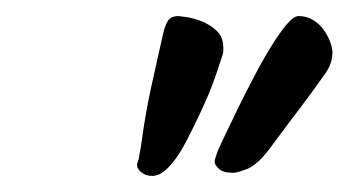

<svg xmlns="http://www.w3.org/2000/svg" viewBox="-20 -743 432 238"><path d="M381.8 -649.9Q375.5 -641.1 368.7 -631.6Q361.8 -622.1 353.5 -611.1Q345.2 -600.1 335.2 -586.9Q325.2 -573.7 313 -557.1Q298.8 -538.6 286.6 -533.7Q274.4 -528.8 269 -528.8Q256.3 -528.8 251.2 -533.9Q246.1 -539.1 246.1 -542Q246.1 -544.9 247.3 -548.1Q248.5 -551.3 250 -556.2Q251 -558.6 257.3 -572Q263.7 -585.4 272.7 -604Q281.7 -622.6 292.5 -643.3Q303.2 -664.1 314 -681.9Q324.7 -699.7 334.2 -711.4Q343.8 -723.1 350.1 -723.1Q360.4 -723.1 368.4 -718Q376.5 -712.9 381.6 -705.6Q386.7 -698.2 389.4 -690.7Q392.1 -683.1 392.1 -678.2Q392.1 -663.1 381.8 -649.9ZM211.9 -569.8Q204.1 -554.7 197.5 -545.9Q190.9 -537.1 185.5 -532.5Q180.2 -527.8 176 -526.4Q171.9 -524.9 168.9 -524.9Q160.6 -524.9 155.3 -529.3Q149.9 -533.7 149.9 -538.1Q149.9 -539.6 150.4 -541.5Q150.9 -543.5 151.9 -545.9Q154.8 -561 156.2 -572Q157.7 -583 160.2 -597.9Q162.6 -612.8 167.5 -635.5Q172.4 -658.2 181.2 -696.8Q184.1 -710.9 188 -717Q191.9 -723.1 201.2 -723.1Q201.7 -723.1 210.4 -721.9Q219.2 -720.7 229.5 -716.8Q239.7 -712.9 248.3 -705.1Q256.8 -697.3 256.8 -684.1Q256.8 -681.6 256.8 -679.4Q256.8 -677.2 255.9 -674.8Q251.5 -661.6 247.8 -650.6Q244.1 -639.6 239.3 -627.9Q234.4 -616.2 228 -602.5Q221.7 -588.9 211.9 -569.8Z"/></svg>

Font: Mervale Script
Style: Regular
Weight: 400
Designer: Astigmatic (AOETI)
Foundry: Astigmatic (AOETI)
Version: Version 1.000